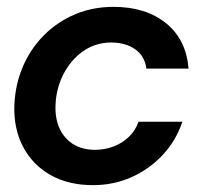

<svg xmlns="http://www.w3.org/2000/svg" viewBox="-20 -528 588 560"><path d="M251 12Q179 12 126.5 -18Q74 -48 46.5 -101.5Q19 -155 22 -224Q25 -284 47.5 -335.5Q70 -387 109 -426Q148 -465 199.5 -486.5Q251 -508 311 -508Q405 -508 464 -460.5Q523 -413 530 -328H407Q402 -365 374 -384.5Q346 -404 304 -404Q259 -404 223 -379Q187 -354 165.5 -312.5Q144 -271 142 -223Q140 -184 153.5 -154Q167 -124 193.5 -107.5Q220 -91 257 -91Q285 -91 310.5 -100.5Q336 -110 355.5 -128.5Q375 -147 384 -173H512Q493 -117 454 -75.5Q415 -34 363 -11Q311 12 251 12Z"/></svg>

Font: Host Grotesk Light SemiBold
Style: Italic
Weight: 600
Italic angle: -8°
Version: Version 1.003